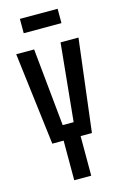

<svg xmlns="http://www.w3.org/2000/svg" viewBox="-131 -926 622 983"><g transform="rotate(-15 180.0 -435.0)"><path d="M135 0V-210H75L15 -700H110L151 -288H209L250 -700H345L285 -210H225V0ZM80 -794V-870H280V-794Z"/></g></svg>

Font: Tektur Condensed
Style: Regular
Weight: 400
Width: 3
Designer: Adam Jagosz
Foundry: Adam Jagosz
Version: Version 1.005;gftools[0.9.30]